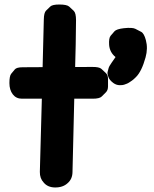

<svg xmlns="http://www.w3.org/2000/svg" viewBox="-20 -806 679 847"><path d="M241.7 -786.1Q210.9 -786.1 201.7 -777.1Q192.4 -768.1 183.1 -759Q173.8 -750 173.3 -720.2L168 -509.8Q120.6 -509.3 80.6 -509.3Q53.2 -509.3 45.4 -499.8Q37.6 -490.2 29.5 -480.7Q21.5 -471.2 21.5 -439.5Q21.5 -409.2 36.6 -389.6Q51.3 -370.6 76.7 -370.6H164.6L155.8 -47.9Q155.3 -19 172.9 -0.5Q190.4 20.5 222.2 21Q257.3 21.5 278.3 2Q299.3 -16.1 299.8 -46.4L307.6 -370.6H388.7Q418.9 -370.6 428.5 -380.1Q438 -389.6 447.3 -398.9Q456.5 -408.2 456.5 -424.8Q456.5 -441.4 456.5 -458Q456.5 -474.6 446.8 -483.9Q437 -493.2 427.2 -502.2Q417.5 -511.2 385.7 -510.7L311.5 -510.3Q314.5 -605 315.4 -716.8Q315.4 -748.5 305.4 -758.1Q295.4 -767.6 285.2 -776.9Q274.9 -786.1 241.7 -786.1ZM579.6 -465.8Q605 -490.7 622.1 -552.7Q633.3 -592.8 623.5 -628.9Q615.7 -658.7 602.8 -665.5Q589.8 -672.4 576.7 -679Q563.5 -685.5 526.4 -681.6Q493.7 -677.7 485.1 -668Q476.6 -658.2 468 -648.2Q459.5 -638.2 461.4 -607.9Q463.9 -575.2 489.7 -554.2Q481.9 -543 472.7 -529.8Q460.9 -513.2 459 -505.1Q457 -497.1 454.8 -489Q452.6 -481 458.5 -465.8Q462.9 -452.6 480 -439.9Q493.2 -430.2 508.8 -430.2Q522 -430.2 527.6 -432.4Q533.2 -434.6 538.8 -436.5Q544.4 -438.5 550.5 -442.6Q556.6 -446.8 562.5 -450.7Q568.4 -454.6 579.6 -465.8Z"/></svg>

Font: Comic Relief
Style: Bold
Weight: 700
Designer: Jeff Davis
Foundry: Loudifier
Version: Version 1.200; ttfautohint (v1.8.4.7-5d5b)